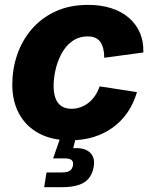

<svg xmlns="http://www.w3.org/2000/svg" viewBox="-20 -570 632 794"><path d="M270 10.3Q194.8 10.3 141.4 -18.3Q87.9 -46.9 59.3 -98.9Q30.8 -150.9 30.8 -220.7Q30.8 -283.2 50.5 -342Q70.3 -400.9 109.9 -447.8Q149.4 -494.6 208.3 -522.2Q267.1 -549.8 344.7 -549.8Q397.5 -549.8 439.9 -536.1Q482.4 -522.5 512.7 -496.6Q543 -470.7 558.6 -434.3Q574.2 -397.9 572.8 -353L411.1 -331.1Q411.1 -351.6 407.2 -367.9Q403.3 -384.3 395.5 -395.8Q387.7 -407.2 374.8 -413.3Q361.8 -419.4 343.3 -419.4Q306.2 -419.4 279.1 -399.9Q252 -380.4 234.9 -348.9Q217.8 -317.4 209.7 -281.7Q201.7 -246.1 201.7 -214.4Q201.7 -185.1 209.5 -163.8Q217.3 -142.6 233.9 -131.3Q250.5 -120.1 275.9 -120.1Q294.9 -120.1 312.7 -126.5Q330.6 -132.8 345.9 -144.8Q361.3 -156.7 373 -174.1Q384.8 -191.4 392.1 -212.9L546.4 -189Q532.7 -142.6 507.8 -106Q482.9 -69.3 447.3 -43.2Q411.6 -17.1 366.9 -3.4Q322.3 10.3 270 10.3ZM162.6 204.1 172.4 143.1H235.8Q257.8 143.1 268.6 136Q279.3 128.9 281.7 113.8Q284.2 98.6 275.9 91.8Q267.6 85 245.6 85H199.7L236.3 -20.5H296.9L293.5 0L282.7 43Q328.6 39.6 351.3 60.1Q374 80.6 367.7 118.7Q359.9 164.1 328.4 184.1Q296.9 204.1 235.4 204.1Z"/></svg>

Font: Inter 16pt ExtraBold
Style: Italic
Weight: 800
Italic angle: -9.3988°
Version: Version 4.001;git-66647c0bb